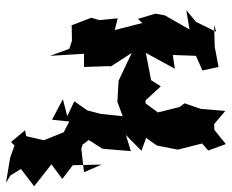

<svg xmlns="http://www.w3.org/2000/svg" viewBox="-88 -514 790 655"><g transform="rotate(90 307.5 -186.0)"><path d="M473 0 481 -33 471 -75 457 -93 487 -140 495 -237 440 -220 494 -273 450 -289 476 -326 490 -397 469 -480 493 -501 471 -561 423 -522 403 -521 358 -559 351 -476 332 -420 345 -402 363 -329 332 -287H322L274 -339L253 -306L160 -288L214 -387L167 -380L170 -459L220 -481L208 -536L139 -523L64 -521L88 -528L54 -459L14 -426L80 -437L32 -353L26 -321L44 -261L58 -276L82 -182L42 -192L48 -129L40 -102L78 -3L66 -35L118 -36L146 -27L170 39L163 -77H208L205 -162L206 -169L160 -240C192 -225 223 -210 255 -195L327 -191L376 -209L368 -134L356 -88L325 -44L376 -20L318 -5L388 32L394 -27L478 17ZM578 174 556 138 615 93 540 34 590 -3 543 -39 541 -137 567 -77 487 -68 444 -81 447 -35 431 -7 458 60 444 120 424 124 464 172 476 160 518 175 603 189Z"/></g></svg>

Font: Asimov Aggro
Style: Condensed
Weight: 500
Designer: Google
Version: Version 2.000980; 2014